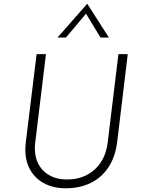

<svg xmlns="http://www.w3.org/2000/svg" viewBox="-20 -1000 757 1028"><path d="M169 -240Q161 -178 180.5 -133Q200 -88 241 -63.5Q282 -39 338 -39Q399 -39 445.5 -63.5Q492 -88 521 -133Q550 -178 557 -240L614 -710H664L607 -237Q597 -160 561 -105Q525 -50 466.5 -21Q408 8 332 8Q263 8 211.5 -21Q160 -50 134.5 -105Q109 -160 118 -237L176 -710H226ZM518 -799 435 -936 451 -939 333 -799H288L447 -980L563 -799Z"/></svg>

Font: Josefin Sans Thin Light
Style: Italic
Weight: 300
Italic angle: -7°
Version: Version 2.000